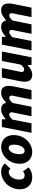

<svg xmlns="http://www.w3.org/2000/svg" viewBox="1318 -1870 564 3239"><g transform="rotate(-90 1599.5 -250.0)"><path d="M226 12Q184 12 147.5 -2Q111 -16 84 -42.5Q57 -69 41.5 -107.5Q26 -146 26 -196Q26 -259 48.5 -316Q71 -373 111.5 -416.5Q152 -460 206.5 -486Q261 -512 326 -512Q374 -512 409 -492.5Q444 -473 462 -450L374 -356Q360 -370 347 -377Q334 -384 316 -384Q289 -384 266 -369.5Q243 -355 226 -329.5Q209 -304 199.5 -270Q190 -236 190 -198Q190 -160 208 -138Q226 -116 262 -116Q285 -116 300.5 -124.5Q316 -133 330 -144L396 -46Q367 -25 326.5 -6.5Q286 12 226 12Z M657 12Q612 12 575 -3Q538 -18 512 -45.5Q486 -73 471.5 -111Q457 -149 457 -196Q457 -269 482 -327.5Q507 -386 547.5 -427Q588 -468 638.5 -490Q689 -512 741 -512Q786 -512 823 -497Q860 -482 886 -454.5Q912 -427 926.5 -388.5Q941 -350 941 -304Q941 -231 916 -172.5Q891 -114 850.5 -73Q810 -32 759.5 -10Q709 12 657 12ZM675 -116Q697 -116 716 -130Q735 -144 749 -168.5Q763 -193 771 -227Q779 -261 779 -302Q779 -340 765.5 -362Q752 -384 723 -384Q701 -384 682 -370Q663 -356 649 -331.5Q635 -307 627 -272.5Q619 -238 619 -198Q619 -160 632.5 -138Q646 -116 675 -116Z M979 0 1077 -500H1207V-436H1211Q1246 -466 1286.5 -489Q1327 -512 1371 -512Q1425 -512 1450 -489.5Q1475 -467 1487 -428Q1526 -464 1567.5 -488Q1609 -512 1653 -512Q1715 -512 1743 -479.5Q1771 -447 1771 -382Q1771 -348 1763 -310L1701 0H1541L1599 -290Q1602 -304 1604.5 -314.5Q1607 -325 1607 -334Q1607 -355 1596 -365.5Q1585 -376 1565 -376Q1536 -376 1483 -320L1419 0H1259L1317 -290Q1320 -304 1322.5 -314.5Q1325 -325 1325 -334Q1325 -355 1314 -365.5Q1303 -376 1285 -376Q1254 -376 1201 -320L1139 0Z M2351 -500 2253 0H2123V-64H2119Q2087 -34 2045.5 -11Q2004 12 1959 12Q1897 12 1869 -20.5Q1841 -53 1841 -118Q1841 -152 1849 -190L1911 -500H2071L2013 -210Q2010 -196 2007.5 -185.5Q2005 -175 2005 -166Q2005 -145 2016 -134.5Q2027 -124 2047 -124Q2067 -124 2086 -137.5Q2105 -151 2129 -180L2191 -500Z M2369 0 2467 -500H2597V-436H2601Q2636 -466 2676.5 -489Q2717 -512 2761 -512Q2815 -512 2840 -489.5Q2865 -467 2877 -428Q2916 -464 2957.5 -488Q2999 -512 3043 -512Q3105 -512 3133 -479.5Q3161 -447 3161 -382Q3161 -348 3153 -310L3091 0H2931L2989 -290Q2992 -304 2994.5 -314.5Q2997 -325 2997 -334Q2997 -355 2986 -365.5Q2975 -376 2955 -376Q2926 -376 2873 -320L2809 0H2649L2707 -290Q2710 -304 2712.5 -314.5Q2715 -325 2715 -334Q2715 -355 2704 -365.5Q2693 -376 2675 -376Q2644 -376 2591 -320L2529 0Z"/></g></svg>

Font: mr_Source Sans Pro
Style: Italic
Weight: 900
Italic angle: -11°
Designer: Paul D. Hunt
Foundry: Adobe Systems Incorporated
Version: Version 1.076;July 10, 2024;FontCreator 11.5.0.2430 64-bit